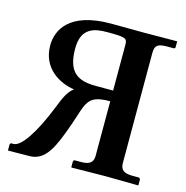

<svg xmlns="http://www.w3.org/2000/svg" viewBox="-98 -739 808 832"><g transform="rotate(15 306.0 -322.5)"><path d="M383 -320V-76C383 -48 370 -33 329 -33H302C297 -33 294 -30 294 -24V-1L296 1C296 1 411 -1 447 -1C486 -1 593 1 593 1L595 -1V-24C595 -30 591 -33 586 -33H560C521 -33 505 -45 505 -76V-569C505 -603 517 -613 559 -613H588C594 -613 596 -616 596 -620V-646C596 -646 479 -645 447 -645C415 -645 334 -646 299 -646C113 -646 69 -556 69 -487C69 -385 150 -339 218 -329C192 -311 178 -277 162 -236C109 -103 59 -33 26 -33H17C13 -33 10 -30 10 -24V-1L11 1L107 0C179 -1 208 -70 247 -180C283 -282 277 -320 383 -320ZM383 -570V-368H306C223 -368 177 -396 177 -502C177 -595 236 -606 292 -606C379 -606 383 -603 383 -570Z"/></g></svg>

Font: Libertinus Serif Semibold
Style: Regular
Weight: 600
Designer: Philipp H. Poll, Khaled Hosny
Foundry: Caleb Maclennan
Version: Version 7.050;RELEASE